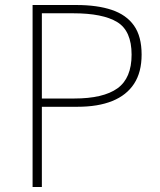

<svg xmlns="http://www.w3.org/2000/svg" viewBox="-20 -746 638 766"><path d="M110 0V-726H285Q368 -726 426 -706.5Q484 -687 514.5 -644Q545 -601 545 -528Q545 -458 515 -412Q485 -366 428 -343Q371 -320 289 -320H147V0ZM147 -353H276Q392 -353 448.5 -393.5Q505 -434 505 -528Q505 -623 447.5 -658Q390 -693 272 -693H147Z"/></svg>

Font: Noto Sans HK Thin Thin
Style: Regular
Weight: 250
Version: Version 2.004-H2;hotconv 1.0.118;makeotfexe 2.5.65603